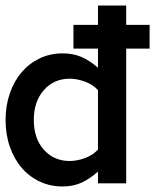

<svg xmlns="http://www.w3.org/2000/svg" viewBox="-21 -657 587 688"><path d="M515.1 -482.9H431.2V0H330.1V-42Q300.8 -16.1 271 -2.4Q241.2 11.2 203.1 11.2Q159.2 11.2 121.6 -6.3Q84 -23.9 56.9 -55.4Q29.8 -86.9 14.4 -130.9Q-1 -174.8 -1 -227.1Q-1 -278.8 14.4 -323Q29.8 -367.2 56.9 -398.7Q84 -430.2 121.6 -448Q159.2 -465.8 203.1 -465.8Q241.2 -465.8 271 -452.9Q300.8 -439.9 330.1 -414.1V-482.9H242.2V-567.9H330.1V-637.2H431.2V-567.9H515.1ZM330.1 -334Q312 -354 283.4 -364.5Q254.9 -375 229 -375Q171.9 -375 136 -334Q100.1 -293 100.1 -227.1Q100.1 -161.1 136 -120.6Q171.9 -80.1 229 -80.1Q254.9 -80.1 283.4 -90.6Q312 -101.1 330.1 -121.1Z"/></svg>

Font: Anonymous Pro
Style: Bold
Weight: 700
Monospace: yes
Designer: Mark Simonson
Version: Version 1.003